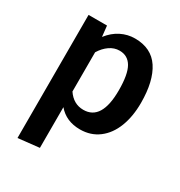

<svg xmlns="http://www.w3.org/2000/svg" viewBox="-178 -668 946 1009"><g transform="rotate(30 294.5 -163.0)"><path d="M545 -266Q545 -184 520.5 -120.5Q496 -57 448.5 -21Q401 15 336 15Q252 15 203 -43V204L75 218V-529H187L194 -464Q225 -504 265 -524Q305 -544 349 -544Q449 -544 497 -471Q545 -398 545 -266ZM411 -265Q411 -362 386 -405Q361 -448 311 -448Q279 -448 251 -428.5Q223 -409 203 -376V-138Q240 -83 300 -83Q411 -83 411 -265Z"/></g></svg>

Font: Fira Sans Medium
Style: Regular
Weight: 500
Designer: bBox Type GmbH & Carrois Corporate GbR & Edenspiekermann AG
Foundry: bBox Type GmbH & Carrois Corporate GbR & Edenspiekermann AG
Version: Version 4.301